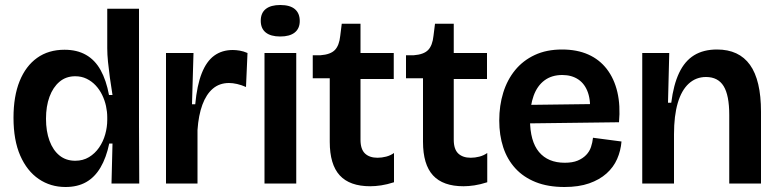

<svg xmlns="http://www.w3.org/2000/svg" viewBox="-20 -734 3112 768"><path d="M242 14Q182 14 135 -18Q88 -50 61 -111.5Q34 -173 34 -263Q34 -349 58.5 -409.5Q83 -470 128.5 -502.5Q174 -535 238 -535Q288 -535 324 -514.5Q360 -494 382.5 -453.5Q405 -413 416 -354H430Q424 -390 419.5 -423.5Q415 -457 412 -486.5Q409 -516 409 -541V-699H536V-229L537 0H426L430 -160H417Q405 -103 382 -64Q359 -25 324.5 -5.5Q290 14 242 14ZM281 -91Q312 -91 336 -105.5Q360 -120 376.5 -144Q393 -168 401 -197Q409 -226 409 -254V-265Q409 -287 404 -310Q399 -333 388.5 -354.5Q378 -376 362.5 -392.5Q347 -409 326.5 -419Q306 -429 281 -429Q244 -429 218 -407Q192 -385 178 -347Q164 -309 164 -259Q164 -209 178 -171Q192 -133 218 -112Q244 -91 281 -91Z M644 0V-264V-522H754L748 -317H761Q768 -393 787 -441Q806 -489 837 -511.5Q868 -534 911 -534Q924 -534 939 -531.5Q954 -529 970 -522L964 -386Q946 -394 928.5 -398Q911 -402 896 -402Q858 -402 831.5 -379.5Q805 -357 789.5 -315Q774 -273 770 -214V0Z M1038 0V-522H1165V0ZM1101 -588Q1063 -588 1043 -604Q1023 -620 1023 -651Q1023 -682 1043 -698Q1063 -714 1101 -714Q1140 -714 1159.5 -697.5Q1179 -681 1179 -650Q1179 -620 1159 -604Q1139 -588 1101 -588Z M1461 11Q1379 11 1339 -32.5Q1299 -76 1299 -167V-421H1231V-513H1262Q1302 -516 1319.5 -534Q1337 -552 1341 -591L1347 -639H1422V-522H1555V-418H1422V-175Q1422 -137 1440 -120Q1458 -103 1490 -103Q1507 -103 1524.5 -107.5Q1542 -112 1556 -122V-5Q1528 4 1504.5 7.5Q1481 11 1461 11Z M1834 11Q1752 11 1712 -32.5Q1672 -76 1672 -167V-421H1604V-513H1635Q1675 -516 1692.5 -534Q1710 -552 1714 -591L1720 -639H1795V-522H1928V-418H1795V-175Q1795 -137 1813 -120Q1831 -103 1863 -103Q1880 -103 1897.5 -107.5Q1915 -112 1929 -122V-5Q1901 4 1877.5 7.5Q1854 11 1834 11Z M2238 14Q2172 14 2123 -5.5Q2074 -25 2041.5 -60.5Q2009 -96 1993 -144.5Q1977 -193 1977 -252Q1977 -312 1993 -363.5Q2009 -415 2040.5 -453.5Q2072 -492 2119 -514Q2166 -536 2228 -536Q2288 -536 2333 -516Q2378 -496 2407.5 -457.5Q2437 -419 2449.5 -365.5Q2462 -312 2456 -245L2057 -240V-314L2370 -318L2339 -276Q2344 -328 2332 -363Q2320 -398 2293.5 -416Q2267 -434 2229 -434Q2187 -434 2158 -412.5Q2129 -391 2114.5 -351Q2100 -311 2100 -256Q2100 -169 2136 -126Q2172 -83 2239 -83Q2270 -83 2290.5 -91.5Q2311 -100 2324.5 -114Q2338 -128 2344 -146Q2350 -164 2352 -183L2466 -168Q2463 -131 2448.5 -98Q2434 -65 2406 -40Q2378 -15 2336.5 -0.5Q2295 14 2238 14Z M2549 0V-293V-522H2657L2652 -323H2665Q2674 -395 2696.5 -442.5Q2719 -490 2756.5 -513Q2794 -536 2848 -536Q2936 -536 2980 -474.5Q3024 -413 3024 -287V0H2897V-274Q2897 -353 2874.5 -389.5Q2852 -426 2804 -426Q2764 -426 2735 -399.5Q2706 -373 2691 -322Q2676 -271 2676 -197V0Z"/></svg>

Font: Bricolage Grotesque 60pt SemiBold
Style: Regular
Weight: 600
Version: Version 1.001;gftools[0.9.33.dev8+g029e19f]